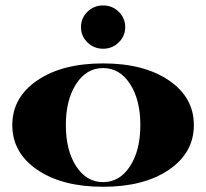

<svg xmlns="http://www.w3.org/2000/svg" viewBox="-20 -697 774 721"><path d="M308.3 -652.8Q332.6 -676.6 367.1 -676.6Q401.7 -676.6 425.9 -652.8Q450.2 -628.9 450.2 -595.3Q450.2 -561.6 425.9 -537.8Q401.7 -514 367.1 -514Q332.6 -514 308.3 -537.8Q284.1 -561.6 284.1 -595.3Q284.1 -628.9 308.3 -652.8ZM266 -381.8Q227.3 -322.1 227.3 -227.3Q227.3 -132.4 266 -72.8Q304.6 -13.1 367.1 -13.1Q429.6 -13.1 468.3 -72.8Q507 -132.4 507 -227.3Q507 -322.1 468.3 -381.8Q429.6 -441.4 367.1 -441.4Q304.6 -441.4 266 -381.8ZM120 -59.4Q26.2 -123.3 26.2 -227.3Q26.2 -331.3 120 -395.1Q213.7 -458.9 367.1 -458.9Q520.5 -458.9 614.3 -395.1Q708 -331.3 708 -227.3Q708 -123.3 614.3 -59.4Q520.5 4.4 367.1 4.4Q213.7 4.4 120 -59.4Z"/></svg>

Font: Wabroye
Style: Medium
Weight: 500
Designer: gluk
Foundry: gluk
Version: Version 0.14